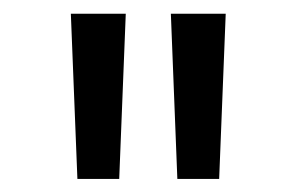

<svg xmlns="http://www.w3.org/2000/svg" viewBox="-20 -748 443 287"><path d="M85.9 -727.5H168L158.2 -480.5H95.7ZM235.4 -727.5H317.4L307.6 -480.5H245.1Z"/></svg>

Font: Intratopia Thin
Style: Regular
Weight: 100
Designer: Rasmus Andersson
Foundry: rsms
Version: Version 3.000;Glyphs 3.2.3 (3260)